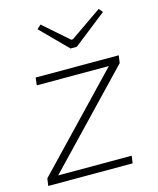

<svg xmlns="http://www.w3.org/2000/svg" viewBox="-107 -781 705 857"><g transform="rotate(-15 245.0 -352.5)"><path d="M293 -567 446 -687 431 -705 285 -604H277L162 -705L144 -688L264 -567ZM464 -482H80L76 -447H409L14 -34L9 0H399L404 -34H64L459 -447Z"/></g></svg>

Font: Exo 2 Extra Light
Style: Italic
Weight: 250
Italic angle: -8°
Designer: Natanael Gama
Version: Version 1.001;PS 001.001;hotconv 1.0.88;makeotf.lib2.5.64775